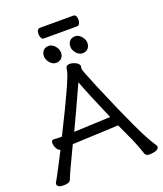

<svg xmlns="http://www.w3.org/2000/svg" viewBox="-186 -1119 1061 1250"><g transform="rotate(-20 345.0 -494.5)"><path d="M220 -291 473 -302Q391 -491 356 -585Q278 -413 220 -291ZM633 15Q607 15 601 -1Q582 -57 561 -107L503 -233L345 -226Q199 -219 184 -219Q101 -47 87 -8Q79 13 37 13Q-7 13 -7 -12Q-7 -20 -2.5 -26Q2 -32 6 -39.5Q10 -47 19.5 -65Q29 -83 48.5 -119.5Q68 -156 96 -212H99Q83 -212 72 -232.5Q61 -253 61 -270Q61 -291 79 -291Q98 -289 134 -289Q307 -634 312 -681Q314 -701 320.5 -709Q327 -717 346 -717Q362 -717 383 -707Q404 -697 408 -680L405 -660Q405 -648 458 -522Q624 -127 685 -39Q697 -22 697 -16Q697 0 676.5 7.5Q656 15 633 15ZM471 -930H243Q231 -930 225 -942Q219 -954 219 -968Q219 -1004 244 -1004H472Q496 -1004 496 -967Q496 -954 490 -942Q484 -930 471 -930ZM265 -753Q240 -753 221.5 -775Q203 -797 203 -820Q203 -844 216.5 -859Q230 -874 255 -874Q278 -874 297 -852Q316 -830 316 -806Q316 -783 302 -768Q288 -753 265 -753ZM448 -753Q423 -753 404.5 -775Q386 -797 386 -820Q386 -844 399.5 -859Q413 -874 438 -874Q461 -874 480 -852Q499 -830 499 -806Q499 -783 485 -768Q471 -753 448 -753Z"/></g></svg>

Font: LXGW WenKai Medium
Style: Regular
Weight: 500
Designer: LXGW / Fontworks Inc.
Foundry: LXGW / Fontworks Inc.
Version: Version 1.501; October 10, 2024